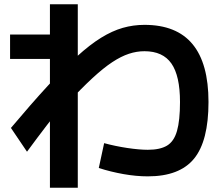

<svg xmlns="http://www.w3.org/2000/svg" viewBox="-20 -808 1040 896"><path d="M670 15Q616 15 556.5 4.5Q497 -6 441 -24L466 -140Q517 -126 573.5 -117.5Q630 -109 670 -109Q727 -109 759.5 -128.5Q792 -148 806 -197Q820 -246 820 -332Q820 -454 780 -511.5Q740 -569 654 -569Q618 -569 581.5 -557Q545 -545 504 -518Q463 -491 411.5 -443.5Q360 -396 294 -325H280Q242 -280 199 -224Q156 -168 106 -100L31 -211Q127 -325 202.5 -407Q278 -489 339 -544.5Q400 -600 452 -632Q504 -664 553 -678Q602 -692 654 -692Q804 -692 878.5 -602Q953 -512 953 -332Q953 -150 885.5 -67.5Q818 15 670 15ZM213 68V-533H27V-647H213V-788H343V68Z"/></svg>

Font: M PLUS 1 Thin
Style: Bold
Weight: 700
Version: Version 1.001